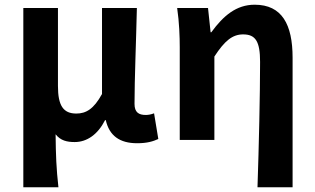

<svg xmlns="http://www.w3.org/2000/svg" viewBox="-20 -594 1335 815"><path d="M79 201H228C219 120 217 66 216 -24C237 3 265 9 297 9C349 9 395 -23 426 -84H429C444 -18 488 14 562 14C605 14 630 6 652 -4L634 -113C621 -108 609 -106 599 -106C569 -106 551 -117 551 -153C551 -258 558 -423 561 -560H413V-195C378 -131 345 -112 304 -112C249 -112 226 -145 226 -229V-560H79Z M1073 201H1222V-349C1222 -490 1177 -574 1061 -574C983 -574 928 -527 877 -457H874L863 -560H732C741 -499 743 -437 743 -393V0H890V-354C933 -420 966 -448 1012 -448C1065 -448 1084 -418 1084 -331C1084 -193 1079 24 1073 201Z"/></svg>

Font: Noto Sans Mono CJK TC
Style: Bold
Weight: 700
Designer: Ryoko NISHIZUKA 西塚涼子 (kana, bopomofo & ideographs); Paul D. Hunt (Latin, Greek & Cyrillic); Sandoll Communications 산돌커뮤니
Foundry: Adobe
Version: Version 2.004;hotconv 1.0.118;makeotfexe 2.5.65603